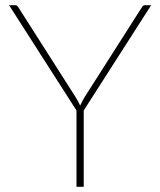

<svg xmlns="http://www.w3.org/2000/svg" viewBox="-20 -723 620 743"><path d="M304 -295.5V0H276V-295.5L15 -703H38.5Q43 -703 45.5 -701.2Q48 -699.5 50.5 -695.5L273 -346.5Q278 -338 282.5 -330Q287 -322 290 -314Q293.5 -322.5 297.8 -330.2Q302 -338 307 -346.5L529.5 -695.5Q533.5 -703 541 -703H565Z"/></svg>

Font: Lato ExtraLight
Style: Regular
Weight: 275
Designer: Lukasz Dziedzic with Adam Twardoch and Botio Nikoltchev
Foundry: tyPoland Lukasz Dziedzic
Version: Version 2.015; 2015-08-06; http://www.latofonts.com/